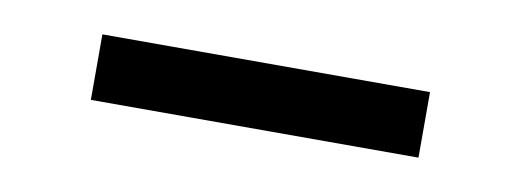

<svg xmlns="http://www.w3.org/2000/svg" viewBox="-25 -369 549 202"><g transform="rotate(10 249.0 -268.0)"><path d="M74 -303H424V-233H74Z"/></g></svg>

Font: Eudoxus Sans
Style: Regular
Weight: 400
Designer: Stijn de Vries
Foundry: tokotype
Version: Version 2.005